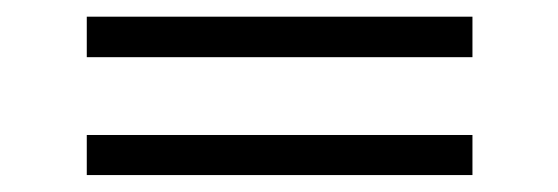

<svg xmlns="http://www.w3.org/2000/svg" viewBox="-20 -431 665 229"><path d="M543.5 -270V-222.2H83.5V-270ZM543.5 -411.1V-362.8H83.5V-411.1Z"/></svg>

Font: Simonetta
Style: Italic
Weight: 400
Italic angle: -2°
Designer: Gayaneh Bagdasaryan
Foundry: BrownFox
Version: Version 1.001